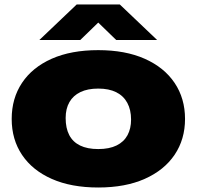

<svg xmlns="http://www.w3.org/2000/svg" viewBox="-20 -826 875 854"><path d="M417 8Q297 8 210.8 -30Q124.5 -68 78.2 -136.8Q32 -205.5 32 -297Q32 -388.5 78 -457.5Q124 -526.5 210.2 -564.8Q296.5 -603 417 -603Q537.5 -603 624 -564.5Q710.5 -526 756.8 -457Q803 -388 803 -297Q803 -206.5 756.8 -137.8Q710.5 -69 624 -30.5Q537.5 8 417 8ZM417 -163Q466 -163 498.5 -179Q531 -195 547 -224.5Q563 -254 563 -294Q563 -337.5 546.2 -368.5Q529.5 -399.5 497 -415.8Q464.5 -432 417 -432Q370 -432 337.8 -416.5Q305.5 -401 288.8 -371.8Q272 -342.5 272 -301Q272 -256 288 -225.2Q304 -194.5 336.2 -178.8Q368.5 -163 417 -163ZM155 -648 321 -806H513L679 -648H497L398 -744H436L337 -648Z"/></svg>

Font: Encode Sans SC Expanded Black
Style: Regular
Weight: 900
Width: 7
Designer: Multiple Designers
Foundry: Impallari Type
Version: Version 3.002